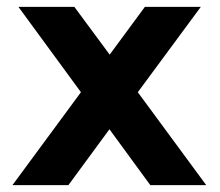

<svg xmlns="http://www.w3.org/2000/svg" viewBox="-20 -537 638 557"><path d="M416 0 297.5 -162 178.5 0H16.2L214.8 -269.5L33.5 -517H195.8L298.2 -378.5L400.2 -517H562.5L379.8 -269.5L578.2 0Z"/></svg>

Font: Public Sans VF
Style: Regular
Weight: 400
Designer: Pablo Impallari, Rodrigo Fuenzalida (Modified by Dan O. Williams and USWDS)
Version: Version 1.003